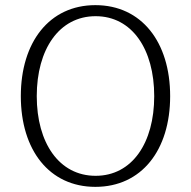

<svg xmlns="http://www.w3.org/2000/svg" viewBox="-20 -716 743 747"><path d="M351 11C531 11 642 -132 642 -342C642 -552 531 -696 351 -696C172 -696 61 -552 61 -342C61 -132 172 11 351 11ZM352 -32C210 -32 123 -160 123 -342C123 -524 210 -653 352 -653C494 -653 580 -524 580 -342C580 -160 494 -32 352 -32Z"/></svg>

Font: Maitree Light
Style: Regular
Weight: 300
Designer: CadsonDemak Team
Foundry: CadsonDemak
Version: Version 1.000;PS 001.000;hotconv 1.0.88;makeotf.lib2.5.64775